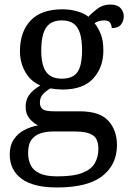

<svg xmlns="http://www.w3.org/2000/svg" viewBox="-20 -587 578 847"><path d="M231 240Q127 240 75 201.5Q23 163 23 94Q23 55 40.5 28.5Q58 2 86.5 -13Q115 -28 148 -34Q128 -43 110.5 -63.5Q93 -84 93 -116Q93 -146 108.5 -168Q124 -190 158 -210Q115 -228 91.5 -269.5Q68 -311 68 -361Q68 -447 115 -496.5Q162 -546 256 -546Q292 -546 324 -536Q356 -526 370 -513Q384 -529 409 -548Q434 -567 467 -567Q497 -567 511.5 -551.5Q526 -536 526 -515Q526 -494 513.5 -478.5Q501 -463 473 -463Q473 -474 466.5 -485.5Q460 -497 440 -497Q427 -497 417 -494Q407 -491 397 -485Q414 -464 425 -435.5Q436 -407 436 -364Q436 -290 391.5 -241Q347 -192 256 -192Q244 -192 228.5 -193.5Q213 -195 203 -197Q184 -187 170 -172Q156 -157 156 -134Q156 -116 167.5 -106Q179 -96 218 -96H331Q420 -96 458 -54Q496 -12 496 53Q496 139 431.5 189.5Q367 240 231 240ZM233 191Q305 191 344 175.5Q383 160 398.5 132.5Q414 105 414 70Q414 24 388 8.5Q362 -7 312 -7H214Q186 -7 161 0.5Q136 8 120 28Q104 48 104 88Q104 117 115 140.5Q126 164 154 177.5Q182 191 233 191ZM253 -240Q286 -240 305.5 -253Q325 -266 333.5 -294Q342 -322 342 -365Q342 -410 333 -439.5Q324 -469 304.5 -483Q285 -497 252 -497Q220 -497 200 -482.5Q180 -468 171 -438.5Q162 -409 162 -364Q162 -300 183.5 -270Q205 -240 253 -240Z"/></svg>

Font: Noto Serif Telugu
Style: Regular
Weight: 400
Designer: Jelle Bosma - Monotype Design Team
Foundry: Monotype Imaging Inc.
Version: Version 2.003